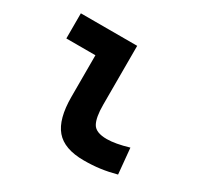

<svg xmlns="http://www.w3.org/2000/svg" viewBox="-120 -657 826 804"><g transform="rotate(30 293.0 -254.5)"><path d="M373 9.8Q278.8 9.8 237.3 -39.1Q195.8 -87.9 195.8 -195.3V-396H55.2V-517.6H327.6V-232.9Q327.6 -171.4 343.3 -143.6Q358.9 -115.7 412.1 -115.7Q453.1 -115.7 516.1 -134.3L527.8 -10.7Q487.8 0 451.4 4.9Q415 9.8 373 9.8Z"/></g></svg>

Font: Cascadia Code PL
Style: Bold
Weight: 700
Monospace: yes
Designer: Aaron Bell
Foundry: Saja Typeworks
Version: Version 2404.023; ttfautohint (v1.8.4)